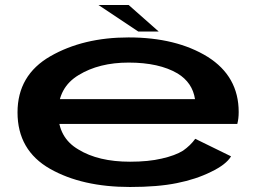

<svg xmlns="http://www.w3.org/2000/svg" viewBox="-20 -741 1052 767"><path d="M499.5 6V-95Q372.5 -95 293 -144Q212.5 -191 212.5 -291Q212.5 -392 294 -441Q375.5 -491 494 -491Q615.5 -491 689.5 -447.5Q749 -411 759 -345H196V-246H928Q933.5 -267 933.5 -293.5Q933.5 -436 809.5 -514Q684 -591.5 493.5 -591.5Q312.5 -591.5 181.5 -516.5Q50 -441 50 -292Q50 -140.5 180 -66.5Q308 6 499.5 6ZM499.5 -95V6Q610.5 6 686.5 -9.5Q762.5 -24.5 823 -54.5Q883.5 -83.5 903 -116.5L760 -186.5Q741 -160 711 -139Q679.5 -119.5 626 -107.5Q573 -95 499.5 -95ZM532.5 -615H614L494 -721H373.5Z"/></svg>

Font: Anybody ExtraExpanded SemiBold
Style: Regular
Weight: 600
Width: 8
Version: Version 1.113;gftools[0.9.25]